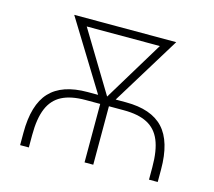

<svg xmlns="http://www.w3.org/2000/svg" viewBox="-82 -629 810 728"><g transform="rotate(15 323.0 -265.0)"><path d="M53.7 0V-48.8Q53.7 -158.7 101.3 -209.7Q148.9 -260.7 249 -260.7H290L124 -530.3H524.4L358.9 -260.7H399.4Q499 -260.7 546.4 -209.7Q593.8 -158.7 593.8 -48.8V0H559.6V-48.8Q559.6 -114.3 543.2 -153.6Q526.9 -192.9 491.7 -211.2Q456.5 -229.5 399.4 -229.5H340.8V0H306.6V-229.5H249Q191.9 -229.5 156.5 -211.2Q121.1 -192.9 104.5 -153.3Q87.9 -113.8 87.9 -48.8V0ZM324.7 -263.2 468.3 -500H181.2Z"/></g></svg>

Font: Pretendard Thin
Style: Regular
Weight: 100
Designer: Base glyphs from Inter by Rasmus Andersson; Hangeul glyphs from Noto Sans CJK(Source Han Sans) by Jang Soo-young and Kan
Foundry: Kil Hyung-jin
Version: Version 1.309